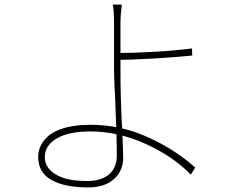

<svg xmlns="http://www.w3.org/2000/svg" viewBox="-20 -789 1040 840"><path d="M507 -687V-599V-483Q507 -352 515 -212Q519 -120 519 -99Q519 -42 478.5 -5.5Q438 31 366 31Q262 31 204.5 -2Q147 -35 147 -102Q147 -141 171 -172Q195 -206 247 -224.5Q299 -243 377 -243Q507 -243 626.5 -189Q746 -135 834 -56L815 -25Q736 -106 616 -160Q496 -214 376 -214Q281 -214 228.5 -183.5Q176 -153 176 -102Q176 -55 223.5 -26Q271 3 361 3Q423 3 457 -26Q491 -55 491 -109Q491 -193 484 -352Q479 -437 479 -483V-687Q479 -710 477.5 -735Q476 -760 473 -769H513Q507 -724 507 -687ZM820 -577 821 -546Q741 -538 643.5 -532.5Q546 -527 486 -527V-557Q557 -557 649 -562Q741 -567 820 -577Z"/></svg>

Font: Merged Yaku Han JP Thin
Style: Regular
Weight: 250
Designer: Ryoko NISHIZUKA 西塚涼子 (kana, bopomofo & ideographs); Paul D. Hunt (Latin, Greek & Cyrillic); Sandoll Communications 산돌커뮤니
Foundry: Adobe
Version: Version 2.004